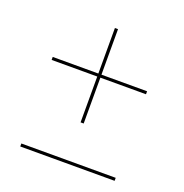

<svg xmlns="http://www.w3.org/2000/svg" viewBox="-110 -689 750 783"><g transform="rotate(20 265.0 -297.0)"><path d="M258 -180.5H271.5V-379.5H469.5V-392.5H271.5V-590H258V-392.5H60V-379.5H258ZM60.5 -17V-4H470V-17Z"/></g></svg>

Font: Bodoni* 16pt Fatface
Style: Regular
Weight: 900
Version: Version 2.3